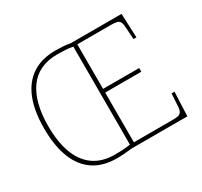

<svg xmlns="http://www.w3.org/2000/svg" viewBox="-150 -921 1184 1127"><g transform="rotate(-30 441.5 -357.5)"><path d="M342 7Q247 7 184 -36Q121 -79 89.5 -160.5Q58 -242 58 -359Q58 -476 90.5 -557Q123 -638 186.5 -680Q250 -722 343 -722Q367 -722 393.5 -720.5Q420 -719 443 -714H788L795 -551H775L770 -627Q769 -655 763 -668Q757 -681 743.5 -685Q730 -689 703 -689H474V-387H719V-362H474V-25H736Q760 -25 774 -28Q788 -31 795.5 -43Q803 -55 804 -82L809 -163H829L822 0H444Q420 3 393 5Q366 7 342 7ZM342 -18Q383 -18 406 -20Q429 -22 447 -25V-689Q422 -694 395 -695.5Q368 -697 343 -697Q214 -697 150 -608Q86 -519 86 -358Q86 -250 114.5 -174Q143 -98 200 -58Q257 -18 342 -18Z"/></g></svg>

Font: Noto Serif Thai Thin
Style: Regular
Weight: 250
Version: Version 2.001